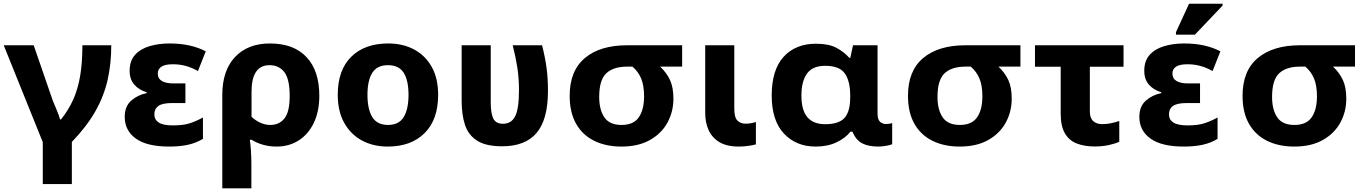

<svg xmlns="http://www.w3.org/2000/svg" viewBox="-20 -778 7351 1032"><path d="M366.2 211.4H210V-13.7L0 -534.7H161.1L263.7 -237.3Q272 -216.8 284.7 -187Q297.4 -157.2 302.7 -136.2H308.1Q347.7 -185.5 373 -241.5Q398.4 -297.4 410.6 -368.7Q422.9 -439.9 422.9 -534.7H578.1Q578.1 -436.5 558.6 -349.4Q539.1 -262.2 492.7 -180.2Q446.3 -98.1 366.2 -15.1Z M889.2 9.8Q770 9.8 710.2 -33.2Q650.4 -76.2 650.4 -149.9Q650.4 -206.5 685.5 -237.3Q720.7 -268.1 768.1 -277.3V-282.2Q727.1 -294.4 701.9 -323Q676.8 -351.6 676.8 -397.5Q676.8 -451.2 706.1 -483.4Q735.4 -515.6 784.2 -530Q833 -544.4 891.1 -544.4Q950.7 -544.4 999.8 -533.2Q1048.8 -522 1085.9 -502L1043.9 -396Q1012.7 -414.1 979.5 -423.3Q946.3 -432.6 908.7 -432.6Q866.7 -432.6 847.4 -419.4Q828.1 -406.2 828.1 -383.3Q828.1 -355.5 850.3 -342.5Q872.6 -329.6 912.1 -329.6H976.6V-224.1H904.3Q853 -224.1 831.3 -208.5Q809.6 -192.9 809.6 -163.1Q809.6 -134.8 833.3 -119.4Q856.9 -104 909.2 -104Q967.8 -104 1003.7 -116.5Q1039.6 -128.9 1070.8 -146.5V-31.7Q1035.2 -9.8 991.2 0Q947.3 9.8 889.2 9.8Z M1331.1 234.4H1174.8V-267.6Q1174.8 -398.9 1243.4 -471.7Q1312 -544.4 1430.7 -544.4Q1558.6 -544.4 1627.4 -471.2Q1696.3 -397.9 1696.3 -263.7Q1696.3 -178.7 1666.7 -117.4Q1637.2 -56.2 1585.4 -23.2Q1533.7 9.8 1466.3 9.8Q1427.7 9.8 1393.6 0Q1359.4 -9.8 1333 -26.4H1322.8Q1326.2 -6.3 1328.6 30Q1331.1 66.4 1331.1 101.6ZM1433.1 -106.4Q1481 -106.4 1509 -141.6Q1537.1 -176.8 1537.1 -262.2Q1537.1 -353 1508.3 -390.4Q1479.5 -427.7 1428.7 -427.7Q1332 -427.7 1332 -284.2V-150.4Q1352.1 -130.9 1378.4 -118.7Q1404.8 -106.4 1433.1 -106.4Z M2335 -268.6Q2335 -134.8 2262.2 -62.5Q2189.5 9.8 2064 9.8Q1986.3 9.8 1925.8 -22.7Q1865.2 -55.2 1830.3 -117.4Q1795.4 -179.7 1795.4 -268.6Q1795.4 -401.4 1867.9 -472.9Q1940.4 -544.4 2066.9 -544.4Q2145 -544.4 2205.6 -512.2Q2266.1 -480 2300.5 -418.5Q2335 -356.9 2335 -268.6ZM1955.1 -268.6Q1955.1 -191.4 1981 -148.9Q2006.8 -106.4 2065.9 -106.4Q2124 -106.4 2149.9 -148.9Q2175.8 -191.4 2175.8 -268.6Q2175.8 -345.7 2149.9 -386.7Q2124 -427.7 2064.9 -427.7Q2007.3 -427.7 1981.2 -386.7Q1955.1 -345.7 1955.1 -268.6Z M2679.2 8.3Q2590.3 8.3 2543.2 -22.7Q2496.1 -53.7 2478.8 -108.4Q2461.4 -163.1 2461.4 -234.4V-534.7H2617.7V-228.5Q2617.7 -169.4 2631.3 -141.1Q2645 -112.8 2683.1 -112.8Q2728.5 -112.8 2749 -153.1Q2769.5 -193.4 2769.5 -293Q2769.5 -356 2761 -412.6Q2752.4 -469.2 2735.8 -534.7H2893.6Q2910.2 -469.7 2917.7 -413.6Q2925.3 -357.4 2925.3 -289.1Q2925.3 -135.7 2864.3 -63.7Q2803.2 8.3 2679.2 8.3Z M3319.8 9.8Q3236.8 9.8 3174.1 -21Q3111.3 -51.8 3076.7 -112.5Q3042 -173.3 3042 -263.2Q3042 -397.5 3123.8 -466.1Q3205.6 -534.7 3351.1 -534.7H3646.5V-419.9H3528.3Q3563 -387.2 3581.3 -347.9Q3599.6 -308.6 3599.6 -247.6Q3599.6 -177.7 3567.6 -119.1Q3535.6 -60.5 3473.4 -25.4Q3411.1 9.8 3319.8 9.8ZM3320.8 -106.4Q3385.3 -106.4 3413.6 -147.5Q3441.9 -188.5 3441.9 -259.8Q3441.9 -319.3 3425.8 -356.9Q3409.7 -394.5 3379.4 -419.9H3351.1Q3277.3 -419.9 3239 -384.3Q3200.7 -348.6 3200.7 -257.3Q3200.7 -188 3228.5 -147.2Q3256.3 -106.4 3320.8 -106.4Z M3951.7 9.8Q3885.7 9.8 3845.9 -14.6Q3806.2 -39.1 3788.3 -79.8Q3770.5 -120.6 3770.5 -169.4V-534.7H3926.8V-194.3Q3926.8 -146 3944.1 -129.6Q3961.4 -113.3 3985.4 -113.3Q4002 -113.3 4015.1 -115.5Q4028.3 -117.7 4043 -122.1V-2Q4025.9 2.9 4000.2 6.3Q3974.6 9.8 3951.7 9.8Z M4363.8 9.8Q4259.3 9.8 4193.6 -60.1Q4127.9 -129.9 4127.9 -265.1Q4127.9 -402.3 4191.9 -472.7Q4255.9 -543 4366.2 -543Q4434.6 -543 4476.1 -520.8Q4517.6 -498.5 4545.4 -466.8H4550.3L4564.9 -534.7H4696.8V-168Q4696.8 -135.3 4710.4 -123.3Q4724.1 -111.3 4742.7 -111.3Q4750.5 -111.3 4760.7 -113Q4771 -114.7 4775.4 -116.2V-2.9Q4767.1 1.5 4743.4 5.6Q4719.7 9.8 4701.2 9.8Q4647.9 9.8 4614.3 -7.6Q4580.6 -24.9 4562 -70.3H4551.3Q4524.9 -36.6 4477.1 -13.4Q4429.2 9.8 4363.8 9.8ZM4415 -110.4Q4489.3 -110.4 4519.5 -144.5Q4549.8 -178.7 4549.8 -254.4V-266.1Q4549.8 -341.8 4521 -383.1Q4492.2 -424.3 4415 -424.3Q4348.1 -424.3 4317.9 -382.8Q4287.6 -341.3 4287.6 -264.2Q4287.6 -185.5 4319.8 -147.9Q4352.1 -110.4 4415 -110.4Z M5138.2 9.8Q5055.2 9.8 4992.4 -21Q4929.7 -51.8 4895 -112.5Q4860.4 -173.3 4860.4 -263.2Q4860.4 -397.5 4942.1 -466.1Q5023.9 -534.7 5169.4 -534.7H5464.8V-419.9H5346.7Q5381.3 -387.2 5399.7 -347.9Q5418 -308.6 5418 -247.6Q5418 -177.7 5386 -119.1Q5354 -60.5 5291.7 -25.4Q5229.5 9.8 5138.2 9.8ZM5139.2 -106.4Q5203.6 -106.4 5231.9 -147.5Q5260.3 -188.5 5260.3 -259.8Q5260.3 -319.3 5244.1 -356.9Q5228 -394.5 5197.8 -419.9H5169.4Q5095.7 -419.9 5057.4 -384.3Q5019 -348.6 5019 -257.3Q5019 -188 5046.9 -147.2Q5074.7 -106.4 5139.2 -106.4Z M5863.8 9.3Q5811 9.3 5769.8 -5.9Q5728.5 -21 5704.8 -59.6Q5681.2 -98.1 5681.2 -168.9V-419.4H5543V-534.7H6019V-419.4H5837.9V-179.2Q5837.9 -143.6 5856 -127.2Q5874 -110.8 5904.3 -110.8Q5927.7 -110.8 5950.7 -115.5Q5973.6 -120.1 5996.1 -127.9V-16.1Q5973.1 -5.4 5938.7 2Q5904.3 9.3 5863.8 9.3Z M6342.8 9.8Q6223.6 9.8 6163.8 -33.2Q6104 -76.2 6104 -149.9Q6104 -206.5 6139.2 -237.3Q6174.3 -268.1 6221.7 -277.3V-282.2Q6180.7 -294.4 6155.5 -323Q6130.4 -351.6 6130.4 -397.5Q6130.4 -451.2 6159.7 -483.4Q6189 -515.6 6237.8 -530Q6286.6 -544.4 6344.7 -544.4Q6404.3 -544.4 6453.4 -533.2Q6502.4 -522 6539.6 -502L6497.6 -396Q6466.3 -414.1 6433.1 -423.3Q6399.9 -432.6 6362.3 -432.6Q6320.3 -432.6 6301 -419.4Q6281.7 -406.2 6281.7 -383.3Q6281.7 -355.5 6304 -342.5Q6326.2 -329.6 6365.7 -329.6H6430.2V-224.1H6357.9Q6306.6 -224.1 6284.9 -208.5Q6263.2 -192.9 6263.2 -163.1Q6263.2 -134.8 6286.9 -119.4Q6310.5 -104 6362.8 -104Q6421.4 -104 6457.3 -116.5Q6493.2 -128.9 6524.4 -146.5V-31.7Q6488.8 -9.8 6444.8 0Q6400.9 9.8 6342.8 9.8ZM6402.8 -591.8H6300.8V-605L6371.1 -757.8H6551.3V-748Z M6936.5 9.8Q6853.5 9.8 6790.8 -21Q6728 -51.8 6693.4 -112.5Q6658.7 -173.3 6658.7 -263.2Q6658.7 -397.5 6740.5 -466.1Q6822.3 -534.7 6967.8 -534.7H7263.2V-419.9H7145Q7179.7 -387.2 7198 -347.9Q7216.3 -308.6 7216.3 -247.6Q7216.3 -177.7 7184.3 -119.1Q7152.3 -60.5 7090.1 -25.4Q7027.8 9.8 6936.5 9.8ZM6937.5 -106.4Q7002 -106.4 7030.3 -147.5Q7058.6 -188.5 7058.6 -259.8Q7058.6 -319.3 7042.5 -356.9Q7026.4 -394.5 6996.1 -419.9H6967.8Q6894 -419.9 6855.7 -384.3Q6817.4 -348.6 6817.4 -257.3Q6817.4 -188 6845.2 -147.2Q6873 -106.4 6937.5 -106.4Z"/></svg>

Font: Lunasima
Style: Bold
Weight: 700
Designer: The DocRepair Project, Monotype Design Team
Foundry: Google
Version: Version 2.009